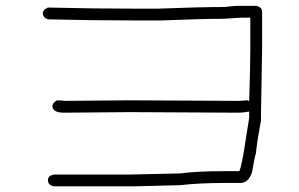

<svg xmlns="http://www.w3.org/2000/svg" viewBox="-20 -577 1040 667"><path d="M802.7 -556.6H869.1Q890.6 -553.2 890.6 -535.2V-410.2Q886.7 -207.5 886.7 -185.5V-158.2Q871.1 -74.7 869.1 -43Q865.7 -39.1 855.5 21.5Q845.2 51.3 826.2 56.6Q822.8 58.6 818.4 58.6H757.8Q674.3 58.6 603.5 66.4Q591.8 66.4 445.3 70.3H168Q146.5 66.9 146.5 48.8Q146.5 33.2 168 29.3H433.6Q595.7 25.4 607.4 25.4Q661.6 17.6 763.7 17.6H810.5Q814.9 17.6 826.2 -44.9L845.7 -168V-189.5Q823.2 -185.5 810.5 -185.5Q725.6 -185.5 431.6 -187.5Q250 -185.5 203.1 -185.5Q162.1 -185.5 162.1 -209Q162.1 -218.8 177.7 -228.5Q192.9 -228.5 205.1 -226.6Q237.3 -226.6 427.7 -228.5Q727.5 -226.6 808.6 -226.6L839.8 -228.5Q843.8 -226.6 845.7 -226.6Q849.6 -351.1 849.6 -404.3V-515.6H816.4Q758.3 -511.7 755.9 -511.7Q679.7 -511.7 539.1 -505.9H453.1Q301.3 -505.9 146.5 -509.8Q128.9 -516.1 128.9 -531.2Q128.9 -543.5 146.5 -550.8Q306.2 -546.9 451.2 -546.9H527.3Q675.8 -552.7 759.8 -552.7Q794.4 -556.6 802.7 -556.6Z"/></svg>

Font: CEF Fonts CJK
Style: Regular
Weight: 400
Designer: PartyBoss (派对大魔王)
Version: Release 2.25